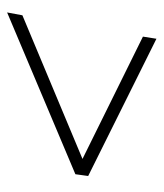

<svg xmlns="http://www.w3.org/2000/svg" viewBox="20 -542 460 540"><g transform="rotate(-90 250.0 -272.0)"><path d="M411 -62 25 -254 30 -290 485 -482 477 -439 73 -270 417 -100Z"/></g></svg>

Font: Spectral SC Light
Style: Italic
Weight: 300
Italic angle: -10°
Designer: Jean-Baptiste Levee
Foundry: Production Type
Version: Version 2.001